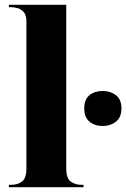

<svg xmlns="http://www.w3.org/2000/svg" viewBox="-20 -780 526 800"><path d="M17 0V-10H28Q53 -10 71.5 -23.5Q90 -37 90 -79V-691Q90 -717 79 -729.5Q68 -742 53.5 -746Q39 -750 28 -750H17V-760H256V-79Q256 -37 274.5 -23.5Q293 -10 318 -10H328V0ZM408 -255Q375 -255 353 -273Q331 -291 331 -328Q331 -366 353 -383.5Q375 -401 408 -401Q440 -401 463 -383.5Q486 -366 486 -328Q486 -291 463 -273Q440 -255 408 -255Z"/></svg>

Font: Noto Serif Display SemiCondensed ExtraBold
Style: Regular
Weight: 800
Width: 4
Designer: Monotype Design Team
Foundry: Monotype Imaging Inc.
Version: Version 2.009